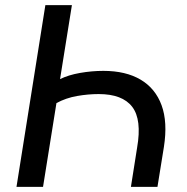

<svg xmlns="http://www.w3.org/2000/svg" viewBox="-20 -725 725 745"><path d="M44 0 156 -705H259L213 -418Q245 -434 290.5 -442Q336 -450 381 -450Q468 -450 525.5 -416Q583 -382 607 -316.5Q631 -251 616 -155L591 0H488L512 -152Q531 -261 493 -310.5Q455 -360 363 -360Q322 -360 279 -352.5Q236 -345 199 -325L147 0Z"/></svg>

Font: Nunito Sans 12pt SemiBold
Style: Italic
Weight: 600
Italic angle: -9°
Designer: Vernon Adams
Foundry: Vernon Adams
Version: Version 3.101;gftools[0.9.27]